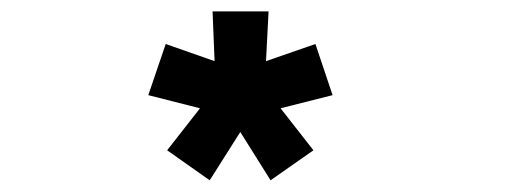

<svg xmlns="http://www.w3.org/2000/svg" viewBox="-20 -820 897 336"><path d="M347 -504.5 272.5 -557 330 -630.5 239.5 -653.5 270 -743 355.5 -713 352 -800H450L445.5 -713L532 -743L562 -653.5L471 -630.5L528.5 -557L453.5 -504.5L400.5 -589Z"/></svg>

Font: Trispace SemiExpanded SemiBold
Style: Regular
Weight: 600
Width: 6
Designer: Tyler Finck
Foundry: Etcetera Type Company
Version: Version 1.210; ttfautohint (v1.8.3)